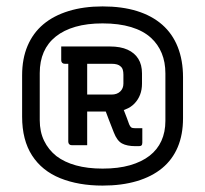

<svg xmlns="http://www.w3.org/2000/svg" viewBox="-20 -780 640 599"><path d="M300 -760Q361 -760 407.5 -745.5Q454 -731 486 -703Q518 -675 534.5 -633.5Q551 -592 551 -539V-411Q551 -360 534.5 -321Q518 -282 486 -255.5Q454 -229 407 -215Q360 -201 300 -201Q225 -201 168 -224Q111 -247 80 -295Q49 -343 49 -416V-545Q49 -597 66 -637Q83 -677 115 -704Q147 -731 194 -745.5Q241 -760 300 -760ZM300 -707Q252 -707 215.5 -696.5Q179 -686 154 -666Q129 -646 116.5 -617.5Q104 -589 104 -552V-405Q104 -369 117.5 -341Q131 -313 156 -293Q181 -274 217 -264Q253 -254 300 -254Q349 -254 385.5 -264.5Q422 -275 446.5 -294Q471 -313 483.5 -340.5Q496 -368 496 -403V-551Q496 -586 484.5 -614Q473 -642 451 -662Q427 -684 389 -695.5Q351 -707 300 -707ZM323 -635Q356 -635 378 -625Q400 -615 411.5 -596.5Q423 -578 423 -551V-519Q423 -500 417 -484.5Q411 -469 399.5 -457Q388 -445 372 -439Q369 -437 366 -437Q367 -434 368 -432Q376 -412 383 -392Q386 -385 389.5 -382.5Q393 -380 402 -380H424V-335Q424 -329 421.5 -326.5Q419 -324 413 -324H403Q376 -324 360.5 -332.5Q345 -341 335 -367Q327 -388 319 -408Q314 -420 310 -432H252V-327H204Q199 -327 196 -330Q193 -333 193 -338V-581H182Q177 -581 174 -584Q171 -587 171 -592V-635ZM252 -581V-485H328Q345 -485 355 -494.5Q365 -504 365 -519V-547Q365 -556 363 -562.5Q361 -569 356 -573Q348 -581 328 -581Z"/></svg>

Font: Code D OnePiece
Style: Regular
Weight: 400
Version: Version 1.085; ttfautohint (v1.8.4.7-5d5b);Nerd Fonts 3.0.2